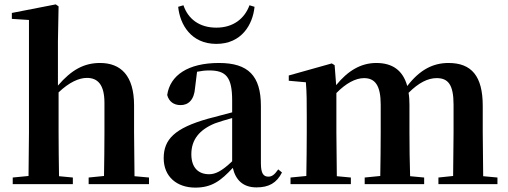

<svg xmlns="http://www.w3.org/2000/svg" viewBox="-20 -839 2316 875"><path d="M452 0H659V-30L593 -36L591 -235V-359C591 -495 530 -552 436 -552C363 -552 306 -521 244 -449V-651L247 -810L234 -819L34 -780V-753L112 -748V-235L110 -37L38 -30V0H312V-30L249 -36C248 -93 247 -179 247 -235V-418C295 -464 340 -484 376 -484C425 -484 456 -454 456 -370V-235C456 -177 455 -93 454 -37L384 -30V0Z M792 -808C800 -727 851 -639 966 -639C1081 -639 1132 -727 1140 -808L1117 -815C1095 -755 1044 -713 966 -713C888 -713 837 -753 816 -815ZM1149 15C1205 15 1241 -5 1265 -53L1248 -67C1230 -41 1218 -34 1203 -34C1181 -34 1169 -48 1169 -95V-356C1169 -494 1111 -552 978 -552C837 -552 755 -496 742 -406C750 -376 772 -360 803 -360C837 -360 865 -382 869 -439L878 -512C898 -516 915 -518 933 -518C1010 -518 1038 -488 1038 -381V-327L928 -298C776 -255 726 -204 726 -118C726 -34 786 16 870 16C946 16 987 -16 1041 -74C1054 -18 1088 15 1149 15ZM1038 -104C989 -57 960 -45 933 -45C884 -45 852 -75 852 -136C852 -203 889 -248 960 -277C980 -284 1008 -293 1038 -301Z M2044 0H2247V-30L2182 -36L2180 -235V-357C2180 -492 2129 -552 2024 -552C1953 -552 1893 -521 1836 -447C1816 -519 1768 -552 1695 -552C1624 -552 1565 -516 1512 -451L1505 -542L1492 -550L1296 -495V-471L1374 -464C1378 -415 1378 -377 1378 -311V-235C1378 -180 1377 -94 1376 -37L1304 -30V0H1579V-30L1515 -36L1513 -235V-415C1556 -459 1600 -483 1639 -483C1689 -483 1715 -450 1715 -362V-235C1715 -177 1714 -94 1713 -37L1642 -30V0H1913V-30L1849 -36C1847 -93 1846 -177 1846 -235V-361C1846 -381 1845 -399 1842 -416C1888 -462 1930 -483 1970 -483C2021 -483 2047 -455 2047 -362V-235L2045 -37L1978 -30V0Z"/></svg>

Font: Noto Serif KR
Style: Bold
Weight: 700
Designer: Ryoko NISHIZUKA 西塚涼子 (kana & ideographs); Frank Grießhammer (Latin, Greek & Cyrillic); Wenlong ZHANG 张文龙 (bopomofo); San
Foundry: Adobe
Version: Version 2.001;hotconv 1.1.0;makeotfexe 2.6.0